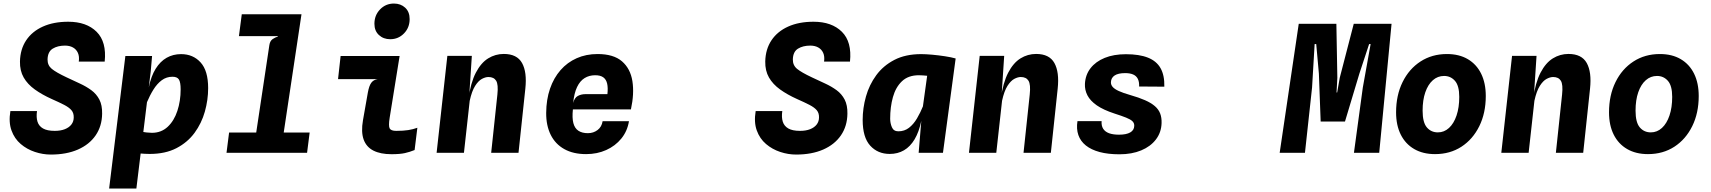

<svg xmlns="http://www.w3.org/2000/svg" viewBox="-20 -861 9640 1082"><path d="M266.5 10Q221.5 10 176.8 -4.8Q132 -19.5 96.8 -49.5Q61.5 -79.5 44.8 -125.8Q28 -172 38.5 -235H188.5Q183.5 -200.5 191.2 -175.5Q199 -150.5 222.5 -137Q246 -123.5 288.5 -123.5Q321.5 -123.5 345.5 -133Q369.5 -142.5 382.5 -159.5Q395.5 -176.5 395.5 -199.5Q396 -224 382.8 -239.8Q369.5 -255.5 342 -269.8Q314.5 -284 271.5 -303Q217 -327.5 176.2 -356.8Q135.5 -386 113.5 -424.2Q91.5 -462.5 92.5 -514.5Q94 -583.5 127.5 -633.8Q161 -684 221.5 -711.2Q282 -738.5 364.5 -738.5Q467.5 -738.5 524.5 -681.8Q581.5 -625 570 -514H424Q428 -543 419 -563Q410 -583 391.2 -593.5Q372.5 -604 346 -604Q305 -604 277 -586.8Q249 -569.5 248 -526Q247.5 -493 271.8 -473Q296 -453 355.5 -425Q393.5 -407 429.5 -390.5Q465.5 -374 494.5 -352.8Q523.5 -331.5 540 -299.8Q556.5 -268 555.5 -220Q554.5 -150 519 -98.2Q483.5 -46.5 419 -18.2Q354.5 10 266.5 10Z M823.5 6.5Q798.5 6.5 760.5 3.2Q722.5 0 685.5 -5.5Q648.5 -11 626.5 -18L737 -128Q749 -123.5 768 -120Q787 -116.5 806 -114.5Q825 -112.5 836 -112.5Q888.5 -112.5 924.8 -146.2Q961 -180 979.5 -236Q998 -292 998 -357.5Q998 -397.5 988.2 -413Q978.5 -428.5 952 -428.5Q918 -428.5 891.5 -408.8Q865 -389 844.5 -356Q824 -323 807.5 -283.5L797 -320L818.5 -369Q831.5 -432 857.2 -473.5Q883 -515 919.2 -535.5Q955.5 -556 1000.5 -556Q1068 -556 1110.5 -509.2Q1153 -462.5 1153 -364.5Q1153 -298 1134.5 -232.2Q1116 -166.5 1076.5 -112.5Q1037 -58.5 974.2 -26Q911.5 6.5 823.5 6.5ZM595 201.5 686.5 -545.5H837L829.5 -459L791 -144L779 -47.5L773 0.5L748.5 201.5Z M1409 -15 1498 -607Q1501.5 -630.5 1516.8 -641Q1532 -651.5 1546 -654L1510.5 -706.5L1520.5 -780.5H1679L1564 -15ZM1256.5 0 1271 -114H1725L1710.5 0ZM1326.5 -657.5 1342.5 -780.5H1679L1628 -657.5Z M2179 -640Q2141 -640 2115.5 -663.5Q2090 -687 2090 -727Q2090 -775 2121.8 -808Q2153.5 -841 2200 -841Q2238 -841 2263.2 -817.8Q2288.5 -794.5 2288.5 -753.5Q2288.5 -705.5 2256.8 -672.8Q2225 -640 2179 -640ZM2186 8Q2124.5 8 2084.5 -12.2Q2044.5 -32.5 2029.2 -75Q2014 -117.5 2025.5 -183.5L2053 -339.5Q2060 -378 2072.5 -394.8Q2085 -411.5 2108 -415H1885L1899.5 -545.5H2232L2176 -198Q2168.5 -151 2176 -137.2Q2183.5 -123.5 2213 -123.5Q2253 -123.5 2280.2 -127.8Q2307.5 -132 2332 -141L2316.5 -15.5Q2289.5 -4.5 2261.5 1.8Q2233.5 8 2186 8Z M2440.5 0 2501 -546H2639L2621 -271L2619.5 -302.5Q2632.5 -395.5 2661.5 -451.2Q2690.5 -507 2731 -532Q2771.5 -557 2819 -557Q2893.5 -557 2922 -505.8Q2950.5 -454.5 2940.5 -361.5L2902 0H2748L2783 -328.5Q2789 -385 2776 -406Q2763 -427 2732.5 -427Q2716 -427 2696 -416.5Q2676 -406 2657.5 -377Q2639 -348 2627 -293L2594.5 0Z M3283 7.5Q3210.5 7.5 3160 -20.8Q3109.5 -49 3083.5 -101.2Q3057.5 -153.5 3058 -224.5Q3058.5 -300 3079.5 -361Q3100.5 -422 3138.8 -465.8Q3177 -509.5 3230 -533Q3283 -556.5 3347.5 -556.5Q3437.5 -556.5 3485 -515.5Q3532.5 -474.5 3543.8 -404Q3555 -333.5 3535.5 -244.5H3208.5Q3203.5 -196.5 3211.2 -167Q3219 -137.5 3239.8 -124Q3260.5 -110.5 3293 -110.5Q3324 -110.5 3347.5 -128.2Q3371 -146 3376 -178H3524.5Q3515.5 -122 3481.5 -80.2Q3447.5 -38.5 3396.2 -15.5Q3345 7.5 3283 7.5ZM3210 -280.5Q3217.5 -310 3236.2 -320.2Q3255 -330.5 3280 -330.5H3403Q3407 -366.5 3401.5 -390Q3396 -413.5 3379.8 -425.2Q3363.5 -437 3334 -437Q3300.5 -437 3274.5 -421Q3248.5 -405 3232 -370.5Q3215.5 -336 3210 -280.5Z M4466.5 10Q4421.5 10 4376.8 -4.8Q4332 -19.5 4296.8 -49.5Q4261.5 -79.5 4244.8 -125.8Q4228 -172 4238.5 -235H4388.5Q4383.5 -200.5 4391.2 -175.5Q4399 -150.5 4422.5 -137Q4446 -123.5 4488.5 -123.5Q4521.5 -123.5 4545.5 -133Q4569.5 -142.5 4582.5 -159.5Q4595.5 -176.5 4595.5 -199.5Q4596 -224 4582.8 -239.8Q4569.5 -255.5 4542 -269.8Q4514.5 -284 4471.5 -303Q4417 -327.5 4376.2 -356.8Q4335.5 -386 4313.5 -424.2Q4291.5 -462.5 4292.5 -514.5Q4294 -583.5 4327.5 -633.8Q4361 -684 4421.5 -711.2Q4482 -738.5 4564.5 -738.5Q4667.5 -738.5 4724.5 -681.8Q4781.5 -625 4770 -514H4624Q4628 -543 4619 -563Q4610 -583 4591.2 -593.5Q4572.5 -604 4546 -604Q4505 -604 4477 -586.8Q4449 -569.5 4448 -526Q4447.5 -493 4471.8 -473Q4496 -453 4555.5 -425Q4593.5 -407 4629.5 -390.5Q4665.5 -374 4694.5 -352.8Q4723.5 -331.5 4740 -299.8Q4756.5 -268 4755.5 -220Q4754.5 -150 4719 -98.2Q4683.5 -46.5 4619 -18.2Q4554.5 10 4466.5 10Z M5157 0 5175 -218 5208.5 -459.5V-503.5L5365.5 -531.5L5294 0ZM4994 6.5Q4926.5 6.5 4884 -40.2Q4841.5 -87 4841.5 -185Q4841.5 -251.5 4860 -317.2Q4878.5 -383 4918 -437Q4957.5 -491 5020.2 -523.5Q5083 -556 5171 -556Q5196.5 -556 5232.8 -552.8Q5269 -549.5 5305 -544Q5341 -538.5 5365.5 -531.5L5317 -421.5Q5287.5 -425 5262.2 -428Q5237 -431 5216.8 -433Q5196.5 -435 5181.8 -436Q5167 -437 5158.5 -437Q5098.5 -437 5063 -403.2Q5027.5 -369.5 5012 -313.8Q4996.5 -258 4996.5 -192Q4996.5 -167 5006.2 -144Q5016 -121 5042.5 -121Q5077 -121 5102.5 -140.8Q5128 -160.5 5147.5 -193.5Q5167 -226.5 5183 -266L5197.5 -229.5L5172 -180.5Q5159 -117.5 5134.2 -76Q5109.5 -34.5 5074.2 -14Q5039 6.5 4994 6.5Z M5440.5 0 5501 -546H5639L5621 -271L5619.5 -302.5Q5632.5 -395.5 5661.5 -451.2Q5690.5 -507 5731 -532Q5771.5 -557 5819 -557Q5893.5 -557 5922 -505.8Q5950.5 -454.5 5940.5 -361.5L5902 0H5748L5783 -328.5Q5789 -385 5776 -406Q5763 -427 5732.5 -427Q5716 -427 5696 -416.5Q5676 -406 5657.5 -377Q5639 -348 5627 -293L5594.5 0Z M6288.5 8.5Q6224.5 8.5 6177 -4.2Q6129.5 -17 6099.2 -41.2Q6069 -65.5 6057 -100Q6045 -134.5 6052 -178.5H6188Q6186 -152.5 6196.8 -135.5Q6207.5 -118.5 6230 -110.2Q6252.5 -102 6286 -102Q6327.5 -102 6349.5 -114.8Q6371.5 -127.5 6372 -152Q6372.5 -167.5 6361.5 -178Q6350.5 -188.5 6326 -198.2Q6301.5 -208 6261 -221Q6198 -241.5 6161 -267.2Q6124 -293 6108.2 -323.5Q6092.5 -354 6094 -388Q6096.5 -439 6125.5 -476.5Q6154.5 -514 6205.5 -534.8Q6256.5 -555.5 6325 -555.5Q6400.5 -555.5 6449 -536.2Q6497.5 -517 6520.2 -476.8Q6543 -436.5 6541.5 -372.5L6399.5 -373.5Q6400.5 -400 6392 -416.8Q6383.5 -433.5 6365.8 -441.2Q6348 -449 6321 -449Q6281.5 -449 6261.5 -435.8Q6241.5 -422.5 6240.5 -398Q6240 -383 6250.5 -371Q6261 -359 6285 -348Q6309 -337 6349 -325.5Q6398 -311.5 6432.2 -296.5Q6466.5 -281.5 6487.8 -263.2Q6509 -245 6518 -221.5Q6527 -198 6526 -167.5Q6524.5 -115 6494.2 -75.2Q6464 -35.5 6411.2 -13.5Q6358.5 8.5 6288.5 8.5Z M7191.5 0 7299 -727H7511L7516.5 -423L7512 -340H7515.5L7530 -422.5L7609 -727H7822L7752.5 0H7610L7660 -367.5L7704 -612.5H7695.5L7640.5 -445.5L7559.5 -176H7422.5L7412.5 -445.5L7397.5 -612.5H7388.5L7374 -367.5L7334 0Z M8067 7.5Q7999 7.5 7949.8 -21Q7900.5 -49.5 7874 -102.2Q7847.5 -155 7847.5 -228Q7847.5 -324 7884 -398.2Q7920.5 -472.5 7985.2 -514.5Q8050 -556.5 8134 -556.5Q8203 -556.5 8252 -527.5Q8301 -498.5 8327 -445.5Q8353 -392.5 8353 -320Q8353 -224 8316.5 -150Q8280 -76 8215.8 -34.2Q8151.5 7.5 8067 7.5ZM8083 -115Q8118.5 -115 8145.8 -140Q8173 -165 8188.2 -210Q8203.5 -255 8203.5 -315Q8203.5 -378 8179.2 -405.5Q8155 -433 8118 -433Q8082 -433 8054.8 -409Q8027.5 -385 8012.2 -341Q7997 -297 7997 -237.5Q7997 -171 8021 -143Q8045 -115 8083 -115Z M8440.5 0 8501 -546H8639L8621 -271L8619.5 -302.5Q8632.5 -395.5 8661.5 -451.2Q8690.5 -507 8731 -532Q8771.5 -557 8819 -557Q8893.5 -557 8922 -505.8Q8950.5 -454.5 8940.5 -361.5L8902 0H8748L8783 -328.5Q8789 -385 8776 -406Q8763 -427 8732.5 -427Q8716 -427 8696 -416.5Q8676 -406 8657.5 -377Q8639 -348 8627 -293L8594.5 0Z M9267 7.5Q9199 7.5 9149.8 -21Q9100.5 -49.5 9074 -102.2Q9047.5 -155 9047.5 -228Q9047.5 -324 9084 -398.2Q9120.5 -472.5 9185.2 -514.5Q9250 -556.5 9334 -556.5Q9403 -556.5 9452 -527.5Q9501 -498.5 9527 -445.5Q9553 -392.5 9553 -320Q9553 -224 9516.5 -150Q9480 -76 9415.8 -34.2Q9351.5 7.5 9267 7.5ZM9283 -115Q9318.5 -115 9345.8 -140Q9373 -165 9388.2 -210Q9403.5 -255 9403.5 -315Q9403.5 -378 9379.2 -405.5Q9355 -433 9318 -433Q9282 -433 9254.8 -409Q9227.5 -385 9212.2 -341Q9197 -297 9197 -237.5Q9197 -171 9221 -143Q9245 -115 9283 -115Z"/></svg>

Font: Spline Sans Mono
Style: Bold Italic
Weight: 700
Italic angle: -4°
Monospace: yes
Version: Version 1.004